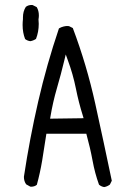

<svg xmlns="http://www.w3.org/2000/svg" viewBox="-20 -781 540 784"><path d="M261.7 -674.3Q259.3 -674.8 253.7 -674.8Q248 -674.8 239 -672.6Q230 -670.4 220.7 -665Q170.9 -518.1 136 -366.5Q101.1 -214.8 77.6 -59.1Q77.6 -41 86.9 -28.3L103.5 -19Q105.5 -18.6 106.9 -18.6Q121.1 -18.6 130.4 -26.4Q143.6 -74.2 152.1 -125Q160.6 -175.8 169.4 -234.9H332.5Q348.1 -178.2 357.9 -125.5Q367.2 -74.2 384.3 -26.9Q393.6 -19 405.3 -17.1Q417.5 -19 428.7 -27.3L436.5 -43Q403.8 -199.7 368.9 -357.9Q334 -516.1 277.3 -666.5ZM321.3 -298.3 184.6 -296.4 186 -304.7Q195.8 -363.8 212.4 -420.7Q229 -477.5 242.7 -534.7L248.5 -558.6L256.8 -535.6Q278.3 -477.5 289.8 -419.9Q301.3 -362.3 318.4 -308.1ZM138.2 -683.6Q138.2 -691.9 137.2 -701.7Q138.7 -710.9 138.7 -717.8Q138.7 -737.3 129.9 -752L113.3 -760.3Q111.3 -760.7 109.4 -760.7Q95.2 -760.7 85.4 -752.9Q73.7 -734.4 73.7 -710Q73.7 -707 73.7 -703.1Q72.3 -689.9 72.3 -679.2Q72.3 -647.9 82.5 -621.6Q91.3 -614.7 103.5 -612.8Q115.7 -614.7 127 -622.1Q138.2 -650.9 138.2 -683.6Z"/></svg>

Font: Bakudai
Style: ExtraLight
Weight: 200
Version: Version 1.48